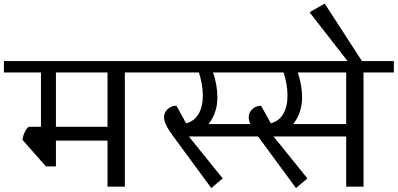

<svg xmlns="http://www.w3.org/2000/svg" viewBox="-42 -948 2020 975"><path d="M746 -580H592V0H504V-234H242V-103H191L72 -238Q74 -256 83.5 -276.5Q93 -297 104 -304H166V-580H-22V-638H746ZM504 -304V-580H242V-304Z M1318 -255H917L1089 -42L1031 7L834 -261Q791 -319 791 -353Q791 -377 809.5 -394Q828 -411 854 -411L903 -322Q944 -332 966 -369Q988 -406 988 -463Q988 -518 968 -580H702V-638H1296V-580H1040Q1050 -552 1056 -518.5Q1062 -485 1062 -453Q1062 -413 1050 -378.5Q1038 -344 1017 -318H1318Z M1958 -580H1804V0H1716V-255H1347L1519 -42L1461 7L1264 -261Q1221 -319 1221 -353Q1221 -377 1239.5 -394Q1258 -411 1284 -411L1333 -322Q1374 -332 1396 -369Q1418 -406 1418 -463Q1418 -518 1398 -580H1132V-638H1958ZM1716 -318V-580H1470Q1480 -552 1486 -518.5Q1492 -485 1492 -453Q1492 -413 1480 -378.5Q1468 -344 1447 -318Z M1723 -638 1532 -883V-887L1604 -928H1608L1796 -638V-610H1723Z"/></svg>

Font: Amiko
Style: Regular
Weight: 400
Designer: Pablo Impallari, Rodrigo Fuenzalida, Andres Torresi
Foundry: Impallari Type
Version: Version 1.001; ttfautohint (v1.3)